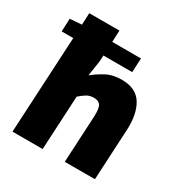

<svg xmlns="http://www.w3.org/2000/svg" viewBox="-162 -822 907 948"><g transform="rotate(30 291.0 -348.0)"><path d="M226 -428Q253 -451 291 -471.5Q329 -492 380 -492Q462 -492 496 -436.5Q530 -381 525 -288L510 0H338L352 -266Q354 -314 343 -330Q332 -346 306 -346Q282 -346 265.5 -336Q249 -326 228 -308L212 0H40L69 -550H3L6 -624L73 -629L76 -696H248L245 -630H409L405 -550H241L239 -514Z"/></g></svg>

Font: Kilde Sans Black
Style: Regular
Weight: 900
Italic angle: -3°
Designer: Paul D. Hunt
Foundry: Adobe Systems Incorporated
Version: Version 1.050;PS Version 1.000;hotconv 1.0.70;makeotf.lib2.5